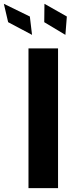

<svg xmlns="http://www.w3.org/2000/svg" viewBox="-85 -979 386 999"><path d="M217 -727.3H63.2V0H217ZM81.7 -797.6 70.3 -893.1 -65 -959.2 -42.6 -863.6ZM255.3 -797.6 262.8 -893.1 146.3 -959.2 145.2 -863.6Z"/></svg>

Font: Inter-Hewn
Style: Bold
Weight: 700
Designer: Rasmus Andersson
Foundry: rsms
Version: Version 3.012;git-f93a4a705